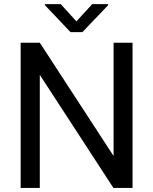

<svg xmlns="http://www.w3.org/2000/svg" viewBox="-20 -920 751 940"><path d="M628.9 -710.9H536.1V-156.2L174.8 -710.9H81.1V0H174.8V-553.7L535.2 0H628.9ZM277.3 -899.9H199.7V-895L325.2 -762.7H383.3L509.3 -894.5V-899.9H431.6L354 -815.4Z"/></svg>

Font: Bert Sans
Style: Regular
Weight: 400
Designer: Christian Robertson (Google), Cristiano Sobral
Foundry: Google, Cristiano Sobral
Version: Version 3.101